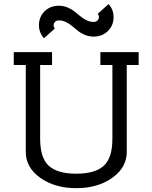

<svg xmlns="http://www.w3.org/2000/svg" viewBox="-20 -931 762 960"><path d="M273.9 -902.3Q296.9 -902.3 317.1 -894Q337.4 -885.7 352.3 -873.8Q367.2 -861.8 381.6 -849.9Q396 -837.9 413.1 -829.6Q430.2 -821.3 448.7 -821.3Q460 -821.3 467.3 -828.6Q474.6 -835.9 474.6 -845.7Q474.6 -855 468.3 -861.8L522.9 -910.6Q547.9 -882.8 547.9 -845.7Q547.9 -803.7 519.5 -775.9Q491.2 -748 448.2 -748Q425.3 -748 405 -756.3Q384.8 -764.6 369.9 -776.6Q355 -788.6 340.8 -800.5Q326.7 -812.5 309.6 -820.8Q292.5 -829.1 273.9 -829.1Q262.7 -829.1 255.4 -821.8Q248 -814.5 248 -804.7Q248 -795.4 254.4 -788.6L199.7 -739.7Q174.8 -767.6 174.8 -804.7Q174.8 -846.7 202.9 -874.5Q231 -902.3 273.9 -902.3ZM542 -237.8V-606H481.9V-670.4H673.3V-606H613.8V-170.9Q613.8 -93.3 541 -41.7Q468.3 9.8 361.3 9.8Q254.4 9.8 181.6 -41.7Q108.9 -93.3 108.9 -170.9V-606H48.8V-670.4H240.2V-606H180.7V-237.8Q180.7 -141.1 224.1 -101.8Q267.6 -62.5 361.3 -62.5Q455.1 -62.5 498.5 -101.8Q542 -141.1 542 -237.8Z"/></svg>

Font: Eligible
Style: Regular
Weight: 500
Version: Version 1.1